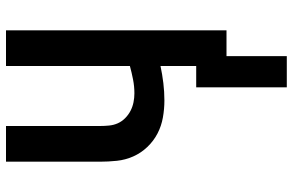

<svg xmlns="http://www.w3.org/2000/svg" viewBox="-188 -587 976 640"><g transform="rotate(-90 300.0 -267.0)"><path d="M329 201V-101H400V-220Q372 -214 343 -210.5Q314 -207 285 -207Q257 -207 228.5 -212Q200 -217 175 -230Q150 -243 130 -264Q110 -285 98.5 -311Q87 -337 84 -365.5Q81 -394 81 -422V-735H200V-422Q200 -407 201.5 -391.5Q203 -376 209 -362.5Q215 -349 226 -338Q237 -327 250.5 -320Q264 -313 279 -310Q294 -307 309 -307Q332 -307 355 -311.5Q378 -316 400 -322V-735H519V0H433V201Z"/></g></svg>

Font: Iosevka Fixed Extended
Style: Bold
Weight: 700
Width: 7
Monospace: yes
Designer: Belleve Invis
Foundry: Belleve Invis
Version: Version 24.1.1; ttfautohint (v1.8.4)